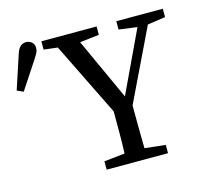

<svg xmlns="http://www.w3.org/2000/svg" viewBox="-112 -799 982 913"><g transform="rotate(-15 379.0 -342.5)"><path d="M531 -629V-670H760V-629L672 -616L502 -263Q502 -205 502.5 -152.5Q503 -100 504 -52L606 -41V0H304V-41L406 -52Q408 -99 408 -150Q408 -201 408 -259L230 -621L162 -629V-670H434V-629L339 -618L478 -314L621 -617ZM-12 -474 44 -644Q52 -667 64 -676Q76 -685 89 -685Q107 -685 118.5 -674.5Q130 -664 130 -647Q130 -634 125 -624Q120 -614 108 -595L19 -460Z"/></g></svg>

Font: Source Serif 4
Style: Regular
Weight: 400
Designer: Frank Grießhammer
Foundry: Adobe
Version: Version 4.005;hotconv 1.1.0;makeotfexe 2.6.0